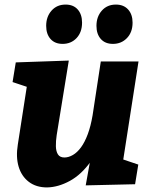

<svg xmlns="http://www.w3.org/2000/svg" viewBox="-20 -806 661 840"><path d="M186 14Q138 14 106 -10.5Q74 -35 61.5 -77Q49 -119 58 -174L101 -451L113 -421L35 -447L49 -533L281 -541L228 -215Q224 -188 224.5 -166Q225 -144 233.5 -130.5Q242 -117 262 -117Q280 -117 299 -128Q318 -139 334.5 -161.5Q351 -184 364 -219Q377 -254 385 -301L421 -537H586L516 -87L496 -116L585 -86L571 0L355 5L384 -156L435 -247Q418 -157 377 -99.5Q336 -42 285.5 -14.5Q235 13 186 14ZM254 -614Q220 -614 201 -635.5Q182 -657 182 -693Q182 -733 205.5 -759.5Q229 -786 267 -786Q301 -786 320 -764.5Q339 -743 339 -707Q339 -665 315 -639.5Q291 -614 254 -614ZM474 -614Q440 -614 421 -635.5Q402 -657 402 -693Q402 -733 425.5 -759.5Q449 -786 487 -786Q521 -786 540.5 -764.5Q560 -743 560 -707Q560 -665 535.5 -639.5Q511 -614 474 -614Z"/></svg>

Font: Bitter Thin ExtraBold
Style: Italic
Weight: 800
Italic angle: -9°
Version: Version 2.002